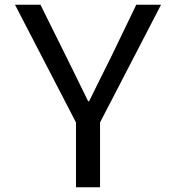

<svg xmlns="http://www.w3.org/2000/svg" viewBox="-20 -786 740 806"><path d="M299 -272V0H400V-272L656 -766H552L443 -540C414 -481 384 -423 354 -361H350C319 -423 292 -481 262 -540L150 -766H43Z"/></svg>

Font: Kawkab Mono Light
Style: Bold
Weight: 400
Monospace: yes
Designer: Abdullah Arif
Foundry: Abdullah Arif
Version: Version 1.000;PS 000.500;hotconv 1.0.88;makeotf.lib2.5.64775